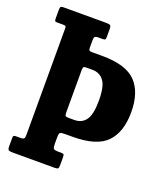

<svg xmlns="http://www.w3.org/2000/svg" viewBox="-138 -843 802 936"><g transform="rotate(20 263.0 -375.0)"><path d="M217 -144V-111.5Q217 -91 221.5 -85.5Q226 -80 246 -80H261Q272.5 -80 274.8 -75.8Q277 -71.5 277 -60V-24Q277 -9 274 -4.5Q271 0 256 0H39Q23.5 0 17.8 -3.2Q12 -6.5 12 -23V-66Q12 -75 15.2 -77.5Q18.5 -80 28 -80H49Q64.5 -80 68.2 -85Q72 -90 72 -104V-657Q72 -665.5 68.5 -667.8Q65 -670 56 -670H24.5Q15.5 -670 13.8 -673.8Q12 -677.5 12 -686.5V-732Q12 -743.5 15.8 -746.8Q19.5 -750 30.5 -750H250Q265.5 -750 271.2 -746.8Q277 -743.5 277 -727V-684Q277 -675 273.8 -672.5Q270.5 -670 261 -670H240Q224.5 -670 220.8 -665.2Q217 -660.5 217 -646V-611Q217 -599 220.5 -595.5Q224 -592 235.5 -592H287Q411.5 -592 463 -538.5Q514.5 -485 514.5 -382Q514.5 -279 463 -225.5Q411.5 -172 287 -172H249Q228.5 -172 222.8 -168.2Q217 -164.5 217 -144ZM237 -252H267Q305.5 -252 326.2 -280.8Q347 -309.5 347 -382Q347 -454.5 325.5 -483.2Q304 -512 266 -512H231.5Q222 -512 219.5 -507.2Q217 -502.5 217 -492.5V-274Q217 -258.5 221 -255.2Q225 -252 237 -252Z"/></g></svg>

Font: Besley* Condensed
Style: Bold
Weight: 700
Width: 3
Designer: Owen Earl
Foundry: indestructible type*
Version: Version 3.000; ttfautohint (v1.8.3)